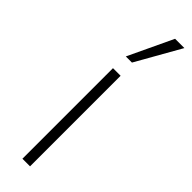

<svg xmlns="http://www.w3.org/2000/svg" viewBox="-255 -731 730 730"><g transform="rotate(45 109.5 -366.5)"><path d="M81 0V-487H122V0ZM84 -553 169 -733H219L117 -553Z"/></g></svg>

Font: Nunito Sans 10pt Condensed ExtraLight
Style: Regular
Weight: 250
Width: 3
Designer: Vernon Adams
Foundry: Vernon Adams
Version: Version 3.101;gftools[0.9.27]